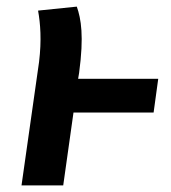

<svg xmlns="http://www.w3.org/2000/svg" viewBox="-20 -560 517 580"><path d="M458 -322H216L219 -340C234 -451 225 -503 212 -540L95 -528C102 -489 106 -439 98 -373L45 0H171L202 -220H444Z"/></svg>

Font: Fira Sans Medium
Style: Italic
Weight: 500
Italic angle: -8°
Designer: bBox Type GmbH & Carrois Corporate GbR & Edenspiekermann AG
Foundry: bBox Type GmbH & Carrois Corporate GbR & Edenspiekermann AG
Version: Version 4.301;PS 004.301;hotconv 1.0.88;makeotf.lib2.5.64775